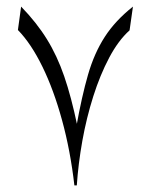

<svg xmlns="http://www.w3.org/2000/svg" viewBox="-20 -561 457 581"><path d="M212.4 0H205.1Q192.9 -106 167.7 -197.5Q142.6 -289.1 108.4 -359.1Q74.2 -429.2 34.2 -470.2L43.9 -541Q90.8 -492.7 121.8 -442.6Q152.8 -392.6 174.3 -330.1Q195.8 -267.6 213.9 -180.7L211.4 -179.7Q227.5 -269.5 246.3 -334.7Q265.1 -399.9 296.9 -449.2Q328.6 -498.5 382.3 -541L372.1 -469.2Q337.9 -438.5 310.3 -386.2Q282.7 -334 262.2 -269.3Q241.7 -204.6 229.2 -135Q216.8 -65.4 212.4 0Z"/></svg>

Font: Lateef ExtraLight
Style: Regular
Weight: 200
Designer: SIL International
Foundry: SIL International
Version: Version 4.200